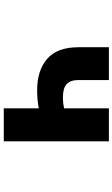

<svg xmlns="http://www.w3.org/2000/svg" viewBox="195 -804 609 1040"><g transform="rotate(90 500.0 -284.5)"><path d="M567.4 0V-189.5Q522.5 -180.7 468.8 -180.7Q362.3 -180.7 299.3 -234.9Q236.3 -289.1 236.3 -404.3V-569.3H414.1V-404.3Q414.1 -361.3 436 -340.8Q458 -320.3 507.8 -320.3Q541 -320.3 567.4 -327.1V-569.3H746.1V0Z"/></g></svg>

Font: GenEi Gothic M Heavy
Style: Regular
Weight: 800
Designer: o_tamon (Modified); [Source Han Sans]
Ryoko NISHIZUKA  (kana & ideographs); Paul D. Hunt (Latin, Greek & Cyrillic); Wenl
Version: Version 1.1a;Original Version 1.004